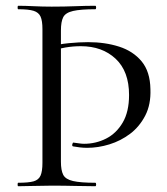

<svg xmlns="http://www.w3.org/2000/svg" viewBox="-20 -645 578 665"><path d="M127 -544Q127 -573 120.5 -587.5Q114 -602 96.5 -607.5Q79 -613 43 -613Q41 -613 41 -619Q41 -625 43 -625Q67 -625 97 -623.5Q127 -622 159 -622Q203 -622 240.5 -623.5Q278 -625 310 -625Q313 -625 313 -619Q313 -613 310 -613Q259 -613 233 -607Q207 -601 199 -585.5Q191 -570 191 -539V-85Q191 -55 199 -39.5Q207 -24 233 -18Q259 -12 310 -12Q313 -12 313 -6Q313 0 310 0Q278 0 240.5 -1Q203 -2 159 -2Q127 -2 97 -1Q67 0 43 0Q41 0 41 -6Q41 -12 43 -12Q79 -12 96.5 -17Q114 -22 120.5 -37Q127 -52 127 -81ZM150 -483Q182 -492 218.5 -495.5Q255 -499 285 -499Q344 -499 392.5 -483.5Q441 -468 470.5 -432.5Q500 -397 501 -336Q503 -283 483 -244.5Q463 -206 430.5 -181.5Q398 -157 359 -145Q320 -133 282 -133Q269 -133 256.5 -134.5Q244 -136 233 -138Q229 -139 230.5 -145.5Q232 -152 235 -151Q244 -150 253.5 -148.5Q263 -147 271 -147Q312 -147 347.5 -165Q383 -183 405 -220.5Q427 -258 427 -316Q427 -398 380.5 -441.5Q334 -485 260 -485Q233 -485 206.5 -480.5Q180 -476 158 -469Z"/></svg>

Font: Cormorant Light
Style: Regular
Weight: 400
Version: Version 4.000